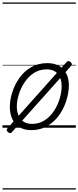

<svg xmlns="http://www.w3.org/2000/svg" viewBox="-20 -1026 629 1542"><path d="M231 19Q175 19 136.5 -4.5Q98 -28 78.5 -70.5Q59 -113 59 -168Q59 -222 78 -283Q97 -344 134.5 -398Q172 -452 228.5 -485.5Q285 -519 361 -519Q416 -519 454.5 -497Q493 -475 513 -434.5Q533 -394 533 -340Q533 -298 521.5 -249.5Q510 -201 486.5 -153.5Q463 -106 426.5 -67Q390 -28 341.5 -4.5Q293 19 231 19ZM237 -31Q296 -31 340.5 -61Q385 -91 415 -137.5Q445 -184 460 -236Q475 -288 475 -333Q475 -375 461.5 -405.5Q448 -436 421 -452.5Q394 -469 355 -469Q297 -469 252.5 -440Q208 -411 177.5 -365Q147 -319 131 -267Q115 -215 115 -171Q115 -129 129.5 -97Q144 -65 171 -48Q198 -31 237 -31ZM75 36Q69 44 60.5 43Q52 42 44 35Q36 28 34.5 20.5Q33 13 40 4L516 -529Q522 -536 530.5 -535.5Q539 -535 548 -527Q555 -520 557 -512.5Q559 -505 552 -498ZM0 486H589V496H0ZM0 -20H589V0H0ZM0 -505H589V-500H0ZM0 -1006H589V-996H0Z"/></svg>

Font: Playwrite CA Guides
Style: Regular
Weight: 400
Designer: Veronika Burian, José Scaglione
Foundry: TypeTogether
Version: Version 1.003